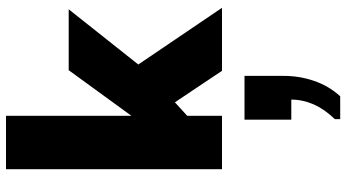

<svg xmlns="http://www.w3.org/2000/svg" viewBox="-277 -483 1154 640"><g transform="rotate(-90 300.0 -163.0)"><path d="M56 0V-720H234V-302L386 -511H589L405 -279L594 0H384L279 -157L234 -116V0ZM223 394V376Q256 342 272 305.5Q288 269 288 231H221V75H367V207Q367 259 350 308Q333 357 299 394Z"/></g></svg>

Font: Chivo Mono ExtraBold
Style: Regular
Weight: 800
Monospace: yes
Designer: Hector Gatti
Foundry: Omnibus-Type
Version: Version 1.008